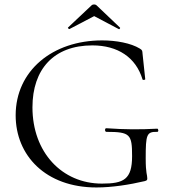

<svg xmlns="http://www.w3.org/2000/svg" viewBox="-20 -814 755 846"><path d="M280 -693C277 -691 284 -685 286 -686L395 -743L503 -686C506 -683 512 -691 508 -693L406 -790C400 -796 389 -796 383 -790ZM405 12C473 12 550 0 618 -16C627 -19 629 -20 629 -28C629 -44 622 -49 622 -116C622 -222 626 -234 673 -233C680 -233 678 -247 673 -247C596 -243 533 -243 448 -249C441 -249 441 -233 449 -233C554 -233 562 -222 562 -126C562 -23 525 -5 429 -5C253 -5 123 -143 123 -341C123 -509 217 -614 387 -614C499 -614 579 -561 608 -464C609 -460 620 -462 620 -465L608 -578C607 -589 608 -593 596 -600C557 -624 492 -636 430 -636C211 -636 49 -502 49 -306C49 -129 181 12 405 12Z"/></svg>

Font: Cormorant SC
Style: Regular
Weight: 400
Designer: Christian Thalmann (Catharsis Fonts)
Version: Version 1.000;PS 001.000;hotconv 1.0.70;makeotf.lib2.5.58329